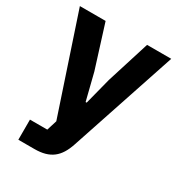

<svg xmlns="http://www.w3.org/2000/svg" viewBox="-173 -637 880 950"><g transform="rotate(30 267.0 -162.5)"><path d="M313 -280 274 -128H268L230 -280L153 -525H6L190 27L172 85H73V200H165C255 200 299 162 326 81L528 -525H390Z"/></g></svg>

Font: LVC Sans
Style: Bold
Weight: 700
Designer: Mike Abbink, Paul van der Laan, Pieter van Rosmalen
Foundry: Bold Monday
Version: Version 3.0